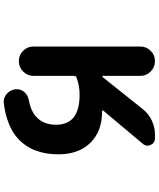

<svg xmlns="http://www.w3.org/2000/svg" viewBox="70 -866 859 1040"><g transform="rotate(90 500.0 -346.5)"><path d="M463.9 0Q463.9 -3.9 463.9 -8.8Q463.9 -29.3 477.5 -46.9Q495.1 -67.4 522.5 -72.3Q576.2 -82 608.4 -108.4Q656.2 -148.4 656.2 -219.7Q656.2 -283.2 616.2 -315.4Q576.2 -347.7 493.2 -347.7Q446.3 -347.7 400.4 -331.1Q391.6 -327.1 391.6 -317.4V-98.6Q391.6 -65.4 368.2 -42Q344.7 -18.6 311.5 -18.6Q278.3 -18.6 255.4 -42Q232.4 -65.4 232.4 -98.6V-675.8Q232.4 -709 255.4 -732.4Q278.3 -755.9 311.5 -755.9Q344.7 -755.9 368.2 -732.4Q391.6 -709 391.6 -675.8V-474.6Q391.6 -471.7 393.6 -471.2Q395.5 -470.7 397.5 -471.7L571.3 -689.5Q595.7 -720.7 632.3 -738.3Q668.9 -755.9 709 -755.9H729.5Q754.9 -755.9 765.6 -732.4Q769.5 -723.6 769.5 -715.8Q769.5 -702.1 759.8 -690.4L580.1 -476.6Q578.1 -474.6 579.6 -472.2Q581.1 -469.7 583 -469.7Q691.4 -469.7 753.9 -406.2Q816.4 -342.8 816.4 -232.4Q816.4 -162.1 794.9 -107.4Q773.4 -51.8 730.5 -13.2Q687.5 25.4 624 44.9Q585.9 57.6 541 62.5Q536.1 63.5 532.2 63.5Q508.8 63.5 490.2 47.9Q467.8 29.3 463.9 0Z"/></g></svg>

Font: Rounded-X Mgen+ 1mn bold
Style: Bold
Weight: 700
Designer: [Source Han Sans]
Ryoko NISHIZUKA  (kana & ideographs); Paul D. Hunt (Latin, Greek & Cyrillic); Wenlong ZHANG  (bopomofo
Version: Version 1.059.20150602